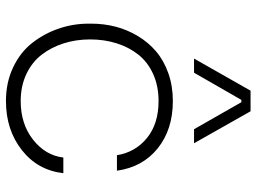

<svg xmlns="http://www.w3.org/2000/svg" viewBox="-128 -713 858 642"><g transform="rotate(90 301.0 -392.0)"><path d="M223.1 -611.8H175.8L283.2 -800.8H352.1L459 -611.8H412.1L321.8 -770H314ZM317.9 17.1Q255.4 17.1 204.8 -7.1Q154.3 -31.2 123.3 -71Q92.3 -110.8 75.7 -159.2Q59.1 -207.5 59.1 -258.8V-269Q59.1 -310.5 69.3 -349.9Q79.6 -389.2 100.6 -424.1Q121.6 -459 151.9 -484.9Q182.1 -510.7 224.9 -525.9Q267.6 -541 317.9 -541Q412.6 -541 475.6 -490.7Q538.6 -440.4 550.8 -354H499Q488.8 -416 441.2 -454.6Q393.6 -493.2 317.9 -493.2Q267.6 -493.2 227.5 -475.1Q187.5 -457 162.6 -425.5Q137.7 -394 124.8 -352.8Q111.8 -311.5 111.8 -264.2Q111.8 -217.3 125 -175.8Q138.2 -134.3 163.1 -102.1Q188 -69.8 228 -51Q268.1 -32.2 317.9 -32.2Q394.5 -32.2 447 -73.5Q499.5 -114.7 506.8 -174.8H559.1Q549.3 -88.9 481.7 -35.9Q414.1 17.1 317.9 17.1Z"/></g></svg>

Font: Sora ExtraLight
Style: Regular
Weight: 200
Designer: Jonathan Barnbrook, Julián Moncada
Foundry: Barnbrook Fonts
Version: Version 2.000